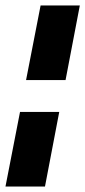

<svg xmlns="http://www.w3.org/2000/svg" viewBox="-20 -680 311 700"><path d="M0 0 53 -272H196L144 0ZM75 -388 128 -660H271L219 -388Z"/></svg>

Font: Sansita One
Style: Regular
Weight: 400
Version: Version 1.002